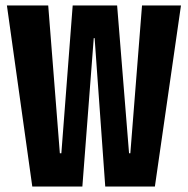

<svg xmlns="http://www.w3.org/2000/svg" viewBox="-20 -680 685 700"><path d="M97.7 0 5.2 -660H155.8L198.2 -121.3H203.7L245 -660H407L450.5 -121.3H455.2L497.8 -660H639.8L544.7 0H363.7L325 -541H321.8L280.3 0Z"/></svg>

Font: Bricolage Grotesque 96pt ExtraBold Condensed
Style: Regular
Weight: 800
Width: 3
Version: Version 1.001;gftools[0.9.33.dev8+g029e19f]